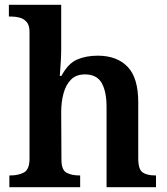

<svg xmlns="http://www.w3.org/2000/svg" viewBox="-20 -780 696 800"><path d="M19 0V-49H23Q57 -49 80 -61.5Q103 -74 103 -119V-647Q103 -675 91 -688.5Q79 -702 62 -706.5Q45 -711 28 -711H17V-760H235V-577Q235 -553 233.5 -527Q232 -501 230.5 -482.5Q229 -464 229 -464H236Q264 -516 301.5 -532Q339 -548 387 -548Q467 -548 511.5 -502Q556 -456 556 -354V-121Q556 -74 574.5 -61.5Q593 -49 627 -49H630V0H424V-334Q424 -399 403.5 -434.5Q383 -470 334 -470Q298 -470 276.5 -449Q255 -428 245 -392Q235 -356 235 -313L236 -115Q236 -72 257 -60.5Q278 -49 311 -49H314V0Z"/></svg>

Font: Noto Naskh Arabic UI Semi
Style: Bold
Weight: 700
Designer: Monotype Design Team, David Williams, Mohamad Dakak and Nizar Qandah
Foundry: Monotype Imaging Inc.
Version: Version 2.014; ttfautohint (v1.8.4.7-5d5b)